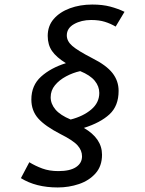

<svg xmlns="http://www.w3.org/2000/svg" viewBox="-20 -753 640 845"><path d="M109 -39Q135 -23 166 -11.5Q197 0 237 0Q288 0 314.5 -17.5Q341 -35 341 -65Q341 -91 321.5 -113Q302 -135 246 -163Q178 -198 148 -232Q118 -266 118 -315Q118 -377 160.5 -415.5Q203 -454 270 -475Q228 -501 209 -528.5Q190 -556 190 -595Q190 -639 216.5 -669.5Q243 -700 287.5 -716.5Q332 -733 386 -733Q431 -733 465 -724Q499 -715 528 -701L489 -636Q467 -649 441.5 -657Q416 -665 381 -665Q338 -665 306 -647Q274 -629 274 -597Q274 -572 298 -551Q322 -530 386 -497Q448 -466 475 -431.5Q502 -397 502 -353Q502 -287 462 -250Q422 -213 349 -190Q429 -144 429 -72Q429 -22 400.5 10Q372 42 327.5 57Q283 72 234 72Q138 72 72 31ZM291 -227Q346 -241 381.5 -271Q417 -301 417 -344Q417 -373 397 -397.5Q377 -422 333 -440Q301 -433 271 -417Q241 -401 222 -378Q203 -355 203 -325Q203 -296 224 -271Q245 -246 291 -227Z"/></svg>

Font: ABeeZee
Style: Italic
Weight: 400
Italic angle: -10°
Designer: Anja Meiners
Foundry: Anja Meiners
Version: Version 1.003; ttfautohint (v1.8.3)